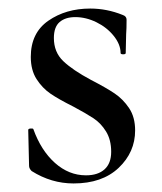

<svg xmlns="http://www.w3.org/2000/svg" viewBox="-20 -418 378 449"><path d="M193 -231Q228 -213 248 -199.5Q268 -186 282 -165Q296 -144 296 -113Q296 -62 257.5 -25.5Q219 11 152 11Q100 11 54 -18Q48 -24 48 -30L46 -114Q46 -117 51.5 -117.5Q57 -118 58 -116Q76 -66 108.5 -37Q141 -8 181 -8Q209 -8 224.5 -22Q240 -36 240 -63Q240 -91 228 -110.5Q216 -130 198.5 -141.5Q181 -153 151 -169Q117 -186 98 -199Q79 -212 65.5 -233Q52 -254 52 -285Q52 -341 93 -369.5Q134 -398 191 -398Q230 -398 267 -383Q276 -380 276 -372Q276 -350 275 -338L274 -294Q274 -291 268 -291Q262 -291 262 -294Q262 -314 246 -334Q230 -354 205.5 -366Q181 -378 156 -378Q133 -378 119.5 -366.5Q106 -355 106 -329Q106 -296 128 -275Q150 -254 193 -231Z"/></svg>

Font: Cormorant Garamond Medium
Style: Regular
Weight: 500
Designer: Christian Thalmann (Catharsis Fonts)
Foundry: Catharsis Fonts
Version: Version 4.000